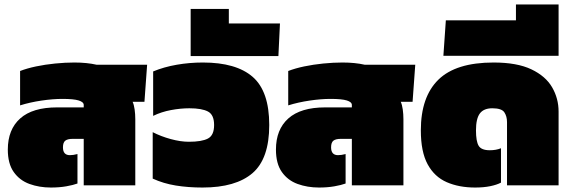

<svg xmlns="http://www.w3.org/2000/svg" viewBox="-20 -830 2557 860"><path d="M208 10Q156 10 112 -6Q68 -22 41.5 -59.5Q15 -97 15 -160Q15 -250 70.5 -299.5Q126 -349 236 -349H355V-360Q355 -373 332.5 -380Q310 -387 260 -387Q217 -387 166 -379.5Q115 -372 70 -358V-512Q101 -524 141.5 -532.5Q182 -541 227 -545.5Q272 -550 313 -550Q341 -550 366 -547.5Q391 -545 413 -540H639L627 -374H574Q580 -361 583 -340Q586 -319 586 -296V0H355V-208H305Q283 -208 272.5 -200Q262 -192 262 -170Q262 -135 293 -135Q308 -135 327 -140V-8Q308 -1 277 4.5Q246 10 208 10Z M887 10Q823 10 767.5 1Q712 -8 664 -30V-238Q701 -219 745 -207Q789 -195 826 -195Q884 -195 911.5 -209.5Q939 -224 939 -270Q939 -316 911.5 -330.5Q884 -345 828 -345Q789 -345 746 -337Q703 -329 666 -311V-510Q714 -530 771.5 -540Q829 -550 889 -550Q1038 -550 1112 -485.5Q1186 -421 1186 -270Q1186 -119 1111 -54.5Q1036 10 887 10Z M834 -579V-790H1005V-725H1234L1227 -579Z M1409 10Q1357 10 1313 -6Q1269 -22 1242.5 -59.5Q1216 -97 1216 -160Q1216 -250 1271.5 -299.5Q1327 -349 1437 -349H1556V-360Q1556 -373 1533.5 -380Q1511 -387 1461 -387Q1418 -387 1367 -379.5Q1316 -372 1271 -358V-512Q1302 -524 1342.5 -532.5Q1383 -541 1428 -545.5Q1473 -550 1514 -550Q1542 -550 1567 -547.5Q1592 -545 1614 -540H1840L1828 -374H1775Q1781 -361 1784 -340Q1787 -319 1787 -296V0H1556V-208H1506Q1484 -208 1473.5 -200Q1463 -192 1463 -170Q1463 -135 1494 -135Q1509 -135 1528 -140V-8Q1509 -1 1478 4.5Q1447 10 1409 10Z M2108 10Q2036 10 1981 -14Q1926 -38 1895.5 -94Q1865 -150 1865 -246Q1865 -396 1943.5 -473Q2022 -550 2191 -550Q2296 -550 2360 -519.5Q2424 -489 2453 -439Q2482 -389 2482 -330V0H2251V-283Q2251 -309 2239 -327Q2227 -345 2185 -345Q2147 -345 2129.5 -322Q2112 -299 2112 -246Q2112 -197 2124 -177Q2136 -157 2174 -157Q2202 -157 2224 -166V-12Q2205 -2 2175.5 4Q2146 10 2108 10Z M1966 -580 1977 -739H2291V-810H2482V-580Z"/></svg>

Font: Kanit Black
Style: Regular
Weight: 900
Designer: Katatrad Team
Foundry: CadsonDemak
Version: Version 2.000; ttfautohint (v1.8.3)